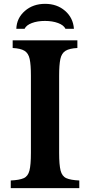

<svg xmlns="http://www.w3.org/2000/svg" viewBox="-20 -980 469 1000"><path d="M36 0V-40Q81 -42 103.5 -52Q126 -62 133.5 -92Q141 -122 141 -184V-586Q141 -643 134.5 -673Q128 -703 107.5 -715.5Q87 -728 46 -730V-770H383V-730Q342 -728 321.5 -715.5Q301 -703 294.5 -673Q288 -643 288 -586V-184Q288 -122 295.5 -92Q303 -62 325.5 -52Q348 -42 393 -40V0ZM321 -830Q312 -849 282.5 -860Q253 -871 214 -871Q175 -871 146 -860Q117 -849 108 -830H65Q67 -886 109.5 -923Q152 -960 215 -960Q277 -960 319 -923.5Q361 -887 365 -830Z"/></svg>

Font: Libre Baskerville
Style: Bold
Weight: 700
Designer: Pablo Impallari, Rodrigo Fuenzalida
Foundry: Pablo Impallari, Rodrigo Fuenzalida
Version: Version 1.051; ttfautohint (v1.8.4.7-5d5b)